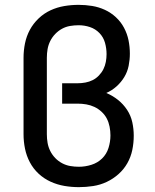

<svg xmlns="http://www.w3.org/2000/svg" viewBox="-20 -763 640 791"><path d="M305 8Q275 8 245.5 3Q216 -2 188.5 -14.5Q161 -27 139 -47.5Q117 -68 103 -94.5Q89 -121 83 -150.5Q77 -180 77 -210V-525Q77 -555 83 -584.5Q89 -614 103 -640Q117 -666 139 -687Q161 -708 188 -720.5Q215 -733 244.5 -738Q274 -743 304 -743Q332 -743 359.5 -738.5Q387 -734 412 -722.5Q437 -711 457.5 -692Q478 -673 491 -648.5Q504 -624 509.5 -597Q515 -570 515 -542Q515 -517 510 -492Q505 -467 492 -445.5Q479 -424 460 -407Q441 -390 418 -380Q444 -369 466 -351.5Q488 -334 503.5 -310.5Q519 -287 525 -259.5Q531 -232 531 -204Q531 -174 525 -145Q519 -116 504.5 -90.5Q490 -65 468 -45.5Q446 -26 419.5 -13.5Q393 -1 363.5 3.5Q334 8 305 8ZM305 -76Q331 -76 356.5 -84Q382 -92 400.5 -110Q419 -128 427 -153.5Q435 -179 435 -205Q435 -223 431.5 -241Q428 -259 420 -274.5Q412 -290 398.5 -302.5Q385 -315 369 -322.5Q353 -330 335.5 -333Q318 -336 300 -336H236V-420H300Q316 -420 332 -423Q348 -426 362 -433Q376 -440 387.5 -452Q399 -464 406 -478Q413 -492 416 -508Q419 -524 419 -540Q419 -564 412.5 -587Q406 -610 389.5 -627Q373 -644 350.5 -651.5Q328 -659 304 -659Q286 -659 268.5 -656Q251 -653 235.5 -644.5Q220 -636 207.5 -623Q195 -610 187 -594Q179 -578 176 -560.5Q173 -543 173 -525V-210Q173 -192 176 -174.5Q179 -157 187 -141Q195 -125 207.5 -112Q220 -99 236 -90.5Q252 -82 269.5 -79Q287 -76 305 -76Z"/></svg>

Font: Iosevka Fixed Medium Extended
Style: Regular
Weight: 500
Width: 7
Monospace: yes
Designer: Belleve Invis
Foundry: Belleve Invis
Version: Version 24.1.1; ttfautohint (v1.8.4)